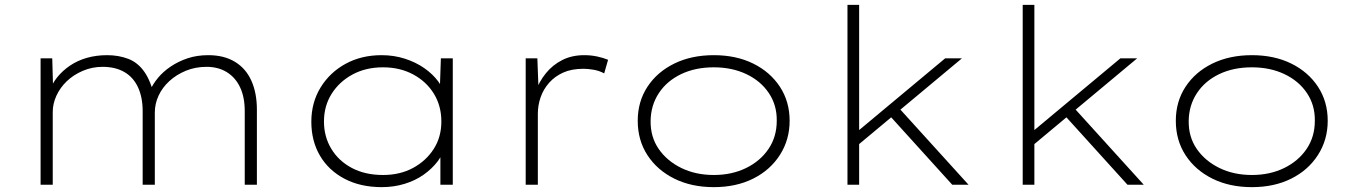

<svg xmlns="http://www.w3.org/2000/svg" viewBox="-20 -760 5565 790"><path d="M147 0V-520H195L199 -376L183 -382Q193 -414 215 -441.5Q237 -469 268 -490Q299 -511 337.5 -522Q376 -533 421 -533Q468 -533 507.5 -518Q547 -503 574 -464.5Q601 -426 616 -359L595 -376L598 -389Q609 -414 630 -439.5Q651 -465 682 -486Q713 -507 751.5 -520Q790 -533 837 -533Q902 -533 947 -505.5Q992 -478 1014.5 -427.5Q1037 -377 1037 -309V0H987V-303Q987 -360 968 -400.5Q949 -441 913.5 -463Q878 -485 830 -485Q784 -485 745 -469Q706 -453 677 -426.5Q648 -400 632.5 -366.5Q617 -333 617 -297V0H567V-303Q567 -360 547.5 -401.5Q528 -443 491 -464Q454 -485 402 -485Q359 -485 320.5 -468.5Q282 -452 254.5 -425.5Q227 -399 212 -366Q197 -333 197 -299V0Z M1551 10Q1463 10 1397.5 -24.5Q1332 -59 1296.5 -119.5Q1261 -180 1261 -259Q1261 -338 1299 -400Q1337 -462 1402 -497.5Q1467 -533 1550 -533Q1601 -533 1646 -518.5Q1691 -504 1726 -479.5Q1761 -455 1783.5 -424.5Q1806 -394 1812 -363L1789 -373L1794 -520H1843V0H1792V-141L1810 -163Q1805 -128 1781.5 -97Q1758 -66 1723.5 -41.5Q1689 -17 1644.5 -3.5Q1600 10 1551 10ZM1556 -40Q1626 -40 1679.5 -69Q1733 -98 1764.5 -147Q1796 -196 1796 -260Q1796 -324 1765.5 -374Q1735 -424 1680.5 -453.5Q1626 -483 1556 -483Q1485 -483 1430.5 -453.5Q1376 -424 1344.5 -374Q1313 -324 1313 -260Q1313 -198 1343 -148Q1373 -98 1427.5 -69Q1482 -40 1556 -40Z M2143 0V-520H2191L2196 -389L2183 -381Q2198 -424 2226 -458.5Q2254 -493 2293.5 -513Q2333 -533 2384 -533Q2412 -533 2437.5 -527.5Q2463 -522 2482 -514L2466 -458Q2446 -469 2422.5 -473Q2399 -477 2381 -477Q2332 -477 2297.5 -461.5Q2263 -446 2239.5 -419.5Q2216 -393 2204.5 -360Q2193 -327 2193 -292V0Z M2917 10Q2825 10 2754.5 -25Q2684 -60 2644 -121.5Q2604 -183 2604 -263Q2604 -342 2644 -403Q2684 -464 2754.5 -498.5Q2825 -533 2917 -533Q3009 -533 3079 -498.5Q3149 -464 3189 -403Q3229 -342 3229 -263Q3229 -185 3189 -122.5Q3149 -60 3079 -25Q3009 10 2917 10ZM2917 -40Q2991 -40 3049.5 -68.5Q3108 -97 3142 -147Q3176 -197 3176 -263Q3177 -327 3143.5 -377Q3110 -427 3051 -455Q2992 -483 2917 -483Q2841 -483 2782.5 -455Q2724 -427 2691 -377Q2658 -327 2657 -263Q2656 -197 2690 -147.5Q2724 -98 2783 -69Q2842 -40 2917 -40Z M3504 -158 3508 -219 3869 -520H3938ZM3467 0V-740H3515V0ZM3898 0 3629 -297 3663 -333 3965 0Z M4225 -158 4229 -219 4590 -520H4659ZM4188 0V-740H4236V0ZM4619 0 4350 -297 4384 -333 4686 0Z M5131 10Q5039 10 4968.5 -25Q4898 -60 4858 -121.5Q4818 -183 4818 -263Q4818 -342 4858 -403Q4898 -464 4968.5 -498.5Q5039 -533 5131 -533Q5223 -533 5293 -498.5Q5363 -464 5403 -403Q5443 -342 5443 -263Q5443 -185 5403 -122.5Q5363 -60 5293 -25Q5223 10 5131 10ZM5131 -40Q5205 -40 5263.5 -68.5Q5322 -97 5356 -147Q5390 -197 5390 -263Q5391 -327 5357.5 -377Q5324 -427 5265 -455Q5206 -483 5131 -483Q5055 -483 4996.5 -455Q4938 -427 4905 -377Q4872 -327 4871 -263Q4870 -197 4904 -147.5Q4938 -98 4997 -69Q5056 -40 5131 -40Z"/></svg>

Font: Lexend Giga ExtraLight
Style: Regular
Weight: 250
Version: Version 1.007